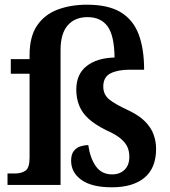

<svg xmlns="http://www.w3.org/2000/svg" viewBox="-20 -788 726 818"><path d="M457 10Q371 10 327 -21.5Q283 -53 283 -103Q283 -131 295 -145.5Q307 -160 324.5 -165Q342 -170 356 -170Q364 -114 388.5 -79.5Q413 -45 458 -45Q490 -45 510.5 -64.5Q531 -84 531 -120Q531 -144 522.5 -162.5Q514 -181 493 -198.5Q472 -216 431 -234Q385 -257 357.5 -282Q330 -307 317.5 -338Q305 -369 305 -406Q305 -472 349 -506.5Q393 -541 468 -543Q467 -636 438.5 -675.5Q410 -715 353 -715Q299 -715 268.5 -680Q238 -645 238 -575V0H12V-49H45Q70 -49 88 -60.5Q106 -72 106 -117V-474H26V-536H106V-553Q106 -633 138.5 -680Q171 -727 226.5 -747.5Q282 -768 351 -768Q441 -768 494 -736Q547 -704 570.5 -642.5Q594 -581 594 -491H532Q482 -491 451 -475.5Q420 -460 420 -419Q420 -386 444 -365.5Q468 -345 529 -317Q573 -296 598.5 -270Q624 -244 634.5 -214.5Q645 -185 645 -154Q645 -72 595.5 -31Q546 10 457 10Z"/></svg>

Font: Noto Naskh Arabic SemiBold
Style: Regular
Weight: 600
Designer: Monotype Design Team, David Williams, Mohamad Dakak and Nizar Qandah
Foundry: Monotype Imaging Inc.
Version: Version 2.016